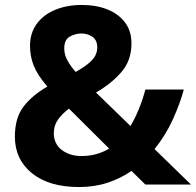

<svg xmlns="http://www.w3.org/2000/svg" viewBox="-20 -744 790 774"><path d="M310 -724Q368 -724 413 -706Q458 -688 484 -653.5Q510 -619 510 -569Q510 -500 469 -453Q428 -406 367 -371L506 -236Q526 -270 541 -307.5Q556 -345 566 -383H721Q706 -327 677 -263Q648 -199 603 -143L750 0H566L510 -55Q467 -25 414 -7.5Q361 10 299 10Q177 10 108.5 -46Q40 -102 40 -193Q40 -269 75 -314.5Q110 -360 171 -395Q132 -440 116.5 -478Q101 -516 101 -559Q101 -610 127.5 -647Q154 -684 201.5 -704Q249 -724 310 -724ZM309 -609Q284 -609 261.5 -596.5Q239 -584 239 -549Q239 -524 251.5 -501Q264 -478 285 -454Q327 -477 349.5 -500Q372 -523 372 -553Q372 -583 352 -596Q332 -609 309 -609ZM258 -306Q230 -285 213.5 -261.5Q197 -238 197 -207Q197 -164 229 -139.5Q261 -115 309 -115Q341 -115 369 -123Q397 -131 420 -145Z"/></svg>

Font: Noto Sans Bengali
Style: Bold
Weight: 700
Designer: Jelle Bosma - Monotype Design Team
Foundry: Monotype Imaging Inc.
Version: Version 2.003; ttfautohint (v1.8.4.7-5d5b)